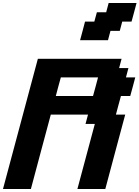

<svg xmlns="http://www.w3.org/2000/svg" viewBox="-20 -1270 937 1290"><path d="M500 0H687.5Q709.5 -83 754.2 -250Q798.8 -417 821.3 -500H758.8Q764.2 -520.5 775.4 -562.3Q786.6 -604 792.5 -625H855Q860.8 -645.5 872.1 -687.3Q883.3 -729 888.7 -750H826.2L842.8 -812.5H780.3L796.9 -875H234.4Q195.3 -729 117.2 -437.5Q39.1 -146 0 0H187.5Q209.5 -83 254.2 -250Q298.8 -417 321.3 -500H571.3L554.7 -437.5H617.2ZM605 -625H355Q360.4 -646 371.6 -687.7Q382.8 -729.5 388.7 -750H638.7Q633.3 -729.5 622.1 -687.5Q610.8 -645.5 605 -625ZM518.1 -1000H705.6L722.2 -1062.5H784.7L801.3 -1125H863.8Q869.6 -1146 880.9 -1187.5Q892.1 -1229 897.5 -1250H710L693.4 -1187.5H630.9L613.8 -1125H551.3Q545.9 -1104 534.9 -1062.3Q523.9 -1020.5 518.1 -1000Z"/></svg>

Font: Faithful 32x
Style: SemiboldOblique
Weight: 400
Foundry: Faithful Resource Pack
Version: Version 1.0; January 27, 2023